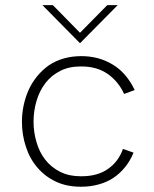

<svg xmlns="http://www.w3.org/2000/svg" viewBox="-20 -717 595 744"><path d="M296 6.5H292Q239.5 6.5 198 -12.5Q155 -32.5 125.5 -67Q95.5 -101.5 80.5 -148Q65 -194 65 -245.5Q65 -277 71.5 -308Q78 -339 90.5 -367.5Q103.5 -396 123.5 -421Q143.5 -445.5 169.5 -464Q223 -499.5 295.5 -499.5Q362.5 -499.5 416.5 -467Q470 -435 502 -368L461 -353Q438.5 -402 396.5 -431Q355 -459.5 295.5 -459.5H292Q247.5 -459.5 214 -442.5Q179 -425 156 -395Q133 -365 121.5 -326Q110 -287 110 -245.5Q110 -204.5 121.5 -166Q132.5 -127.5 155.5 -98Q178.5 -68.5 213.5 -51Q247.5 -34 292 -34H296Q358.5 -34 398.5 -62.5Q439 -90.5 456.5 -140L497.5 -125.5Q484 -92.5 463.5 -68Q443 -43 417.5 -26.5Q391.5 -10 361 -2Q330 6.5 296 6.5ZM290 -549.5 144.5 -697H185L290 -590L395.5 -697H436Z"/></svg>

Font: Acari Sans Neue Light
Style: Regular
Weight: 300
Designer: Alfredo Marco Pradil (font), Cristiano Sobral (main changes)
Foundry: Hanken Design Co. (font), Cristiano Sobral (main changes)
Version: Version 2.459;March 19, 2022;FontCreator 14.0.0.2808 64-bit;